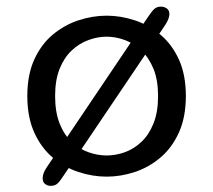

<svg xmlns="http://www.w3.org/2000/svg" viewBox="-20 -536 659 594"><path d="M478 -515.5Q487.5 -515.5 495.8 -510Q504 -504.5 504 -492.5Q504 -486 501.2 -478.2Q498.5 -470.5 492 -460L178 5.5Q166 24 158.2 31.5Q150.5 39 136.5 39Q127 39 119.5 33.2Q112 27.5 112 15Q112 0.5 124 -17.5L436.5 -481.5Q449 -500.5 457 -508Q465 -515.5 478 -515.5ZM310 10.5Q266.5 10.5 223 -3.8Q179.5 -18 143.5 -48.2Q107.5 -78.5 86 -126Q64.5 -173.5 64.5 -239Q64.5 -304.5 86 -351.8Q107.5 -399 143.5 -429Q179.5 -459 223 -473.2Q266.5 -487.5 310 -487.5Q353.5 -487.5 396.8 -473.2Q440 -459 476 -429Q512 -399 533.5 -351.8Q555 -304.5 555 -239Q555 -173.5 533.5 -126Q512 -78.5 476 -48.2Q440 -18 396.8 -3.8Q353.5 10.5 310 10.5ZM310 -55Q338 -55 366 -65Q394 -75 417.2 -96.8Q440.5 -118.5 454.8 -153.8Q469 -189 469 -239Q469 -288.5 454.8 -323.2Q440.5 -358 417.2 -380Q394 -402 366 -412.2Q338 -422.5 310 -422.5Q282 -422.5 253.8 -412.2Q225.5 -402 202 -380Q178.5 -358 164.5 -323.2Q150.5 -288.5 150.5 -239Q150.5 -189 164.5 -153.8Q178.5 -118.5 202 -96.8Q225.5 -75 253.8 -65Q282 -55 310 -55Z"/></svg>

Font: Sono Monospace
Style: Regular
Weight: 400
Designer: Tyler Finck
Foundry: Tyler Finck
Version: Version 2.112